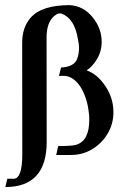

<svg xmlns="http://www.w3.org/2000/svg" viewBox="-20 -611 495 757"><path d="M1 126.5 8.8 93.8H34.2Q50.3 93.8 59.1 70.1Q67.9 46.4 67.9 -4.4L67.4 -442.4Q67.4 -502.9 100.6 -541Q144 -590.8 255.4 -590.8Q309.1 -587.4 345 -543.2Q380.9 -499 380.9 -445.8Q380.9 -408.7 362.1 -377.7Q343.3 -346.7 321.3 -333.5Q362.8 -319.8 395 -272.2Q427.2 -224.6 427.2 -168.9Q427.2 -123 404.8 -84.7Q382.3 -46.4 344.2 -23.2Q306.2 0 259.8 0H201.7L209.5 -35.2Q264.2 -35.2 279.8 -40Q332 -55.2 332 -138.7Q332 -162.6 326.7 -190.9Q314.9 -247.6 289.3 -279.5Q263.7 -311.5 231 -312H212.4L220.7 -344.7Q273.9 -347.7 284.7 -380.4Q291.5 -399.4 291.5 -420.9Q291.5 -439.5 286.6 -459.5Q273.4 -539.6 220.7 -558.1L210.9 -557.6Q205.1 -557.1 193.8 -547.9Q163.6 -522.5 163.6 -462.9Q163.6 -257.3 164.1 -51.8Q164.1 126.5 1 126.5Z"/></svg>

Font: Quaaykop
Style: Medium
Weight: 500
Designer: Tup Wanders
Foundry: Free font, DO NOT SELL
Version: Version 1.00;July 31, 2023;FontCreator 11.5.0.2430 64-bit